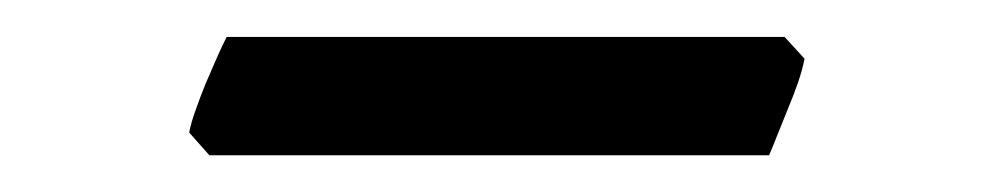

<svg xmlns="http://www.w3.org/2000/svg" viewBox="-20 -657 533 103"><path d="M411.6 -625.5Q410.6 -620.1 408.2 -613Q405.8 -606 402.8 -598.9Q399.9 -591.8 397.2 -585Q394.5 -578.1 392.6 -573.7H92.3L81.5 -585.9Q82.5 -591.3 85 -598.1Q87.4 -605 90.3 -612.1Q93.3 -619.1 96.2 -625.7Q99.1 -632.3 101.6 -637.2H400.9Z"/></svg>

Font: Gentium Plus Afr
Style: Regular
Weight: 400
Designer: J. Victor Gaultney, Annie Olsen, Iska Routamaa, Becca Hirsbrunner
Foundry: SIL International
Version: Version 5.000